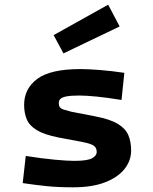

<svg xmlns="http://www.w3.org/2000/svg" viewBox="-20 -786 654 820"><path d="M540 -143Q540 -100 512 -64.5Q484 -29 429 -7.5Q374 14 292 14Q228 14 179.5 9Q131 4 77 -4L90 -120Q159 -109 213.5 -104Q268 -99 297 -99Q353 -99 373 -110Q393 -121 393 -137Q393 -154 381.5 -163Q370 -172 335 -179L229 -199Q169 -211 137.5 -230Q106 -249 94.5 -276Q83 -303 83 -338Q83 -407 139 -449Q195 -491 324 -491Q357 -491 407 -487Q457 -483 511 -475L499 -359Q439 -369 393 -373.5Q347 -378 319 -378Q284 -378 265 -374.5Q246 -371 238.5 -364Q231 -357 231 -346Q231 -335 235.5 -328.5Q240 -322 252 -318Q264 -314 284 -309L387 -289Q450 -277 483 -257Q516 -237 528 -209Q540 -181 540 -143ZM209 -636 442 -766 491 -673 251 -558Z"/></svg>

Font: Intel One Mono Light
Style: Regular
Weight: 300
Monospace: yes
Designer: Fred Shallcrass
Foundry: Frere-Jones Type LLC
Version: Version 1.004